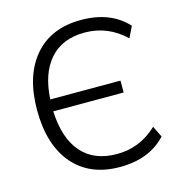

<svg xmlns="http://www.w3.org/2000/svg" viewBox="-109 -825 872 929"><g transform="rotate(-15 327.5 -360.0)"><path d="M378.9 8.8Q228.5 8.8 145 -88.9Q61.5 -186.5 61.5 -360.4Q61.5 -532.2 145 -629.9Q228.5 -727.5 378.9 -727.5Q527.3 -727.5 610.4 -636.7L583 -581.1Q496.1 -664.1 379.9 -664.1Q268.6 -664.1 206.1 -593.8Q143.6 -523.4 136.7 -394.5H488.3V-335H135.7Q141.6 -199.2 204.1 -127.4Q266.6 -55.7 380.9 -55.7Q497.1 -55.7 583 -137.7L610.4 -82Q527.3 8.8 378.9 8.8Z"/></g></svg>

Font: Min Sans Light
Style: Regular
Weight: 300
Designer: Jinseong-Kim, NotoSansCJK, Nunito
Foundry: Jinseong-Kim
Version: Version 1.400;Glyphs 3.1.2 (3151)